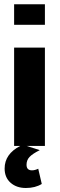

<svg xmlns="http://www.w3.org/2000/svg" viewBox="-20 -706 288 929"><path d="M182.1 184.1Q150.4 203.6 105.2 203.6Q60.1 203.6 31.2 178.2Q2.4 152.8 2.4 109.4Q2.4 39.1 78.1 0H48.3V-475.6H197.3V0H108.4L172.4 20.5Q137.2 38.1 122.8 53.5Q108.4 68.8 108.4 91.3Q108.4 118.2 134.8 118.2Q148.9 118.2 165 110.4ZM197.3 -685.5V-585.9H48.3V-685.5Z"/></svg>

Font: Yantramanav Black
Style: Regular
Weight: 900
Version: Version 1.001;PS 1.0;hotconv 1.0.72;makeotf.lib2.5.5900; ttf